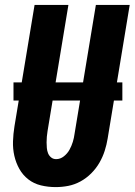

<svg xmlns="http://www.w3.org/2000/svg" viewBox="-20 -755 549 783"><path d="M207 8Q176 8 147 1Q118 -6 95.5 -23.5Q73 -41 59 -66Q45 -91 38.5 -119.5Q32 -148 33 -178.5Q34 -209 39 -240L121 -735H259L174 -221Q172 -209 171 -197.5Q170 -186 170 -174.5Q170 -163 171 -151.5Q172 -140 176 -130Q180 -120 188.5 -113Q197 -106 209 -106Q226 -106 240.5 -117.5Q255 -129 263.5 -144.5Q272 -160 277 -176.5Q282 -193 284 -209L371 -735H509L419 -190Q415 -165 407 -140Q399 -115 385.5 -91.5Q372 -68 352 -48Q332 -28 308 -15Q284 -2 258.5 3Q233 8 207 8ZM35 -345V-419H479V-345Z"/></svg>

Font: Iosevka SS04 Heavy
Style: Italic
Weight: 900
Italic angle: -9°
Monospace: yes
Designer: Belleve Invis
Foundry: Belleve Invis
Version: Version 19.0.0; ttfautohint (v1.8.4)